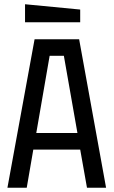

<svg xmlns="http://www.w3.org/2000/svg" viewBox="-20 -885 535 905"><path d="M15 0 143 -700H353L480 0H390L358 -180H137L106 0ZM151 -258H345L281 -622H214ZM358 -780H98V-865L358 -840Z"/></svg>

Font: Tektur SemiCondensed
Style: Regular
Weight: 400
Width: 4
Designer: Adam Jagosz
Foundry: Adam Jagosz
Version: Version 1.005;gftools[0.9.30]